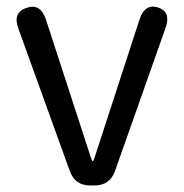

<svg xmlns="http://www.w3.org/2000/svg" viewBox="-20 -566 561 586"><path d="M255 0Q209 0 193 -44L36 -479Q18 -528 61 -542Q103 -557 120 -507L258 -83Q261 -74 263 -74Q265 -74 268 -83L406 -507Q422 -556 463 -543Q503 -529 485 -480L331 -44Q315 0 269 0Z"/></svg>

Font: Resource Han Rounded CN
Style: Regular
Weight: 400
Designer: Cyano Hao (round all glyphs); Ryoko NISHIZUKA  (kana, bopomofo & ideographs); Paul D. Hunt (Latin, Greek & Cyrillic); Sa
Foundry: Cyano Hao
Version: 0.990